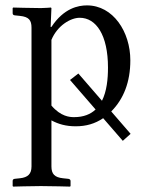

<svg xmlns="http://www.w3.org/2000/svg" viewBox="-20 -459 541 713"><path d="M171 -311C193 -364 242 -393 276 -393C337 -393 381 -329 381 -208C381 -165.4 376.4 -119.9 358.7 -84.8L271 -186L240 -162L335 -52.4C316.3 -34.8 290.5 -24 255 -24C239 -24 206 -26 171 -67ZM171 -429 169 -431C169 -431 146 -429 132 -429C97 -429 29 -431 29 -431L27 -429V-410C27 -405 30 -402.5 35 -402L54 -400C87.4 -396.5 97 -384 97 -356V159C97 187 83.5 199.9 54 203L35 205C30 205.5 27 208 27 213V232L29 234C29 234 97 232 132 232C171 232 240 234 240 234L242 232V213C242 208 238 205.5 233 205L214 203C182.6 199.7 171 187 171 159V-12C197 2 225 10 261 10C299.6 10 332.7 0.6 363.1 -20.1L436 64L465 38L393.1 -45.1L394 -46C439 -92 464 -154 464 -235C464 -341 400 -439 303 -439C271 -439 217 -429 171 -359H168Z"/></svg>

Font: Libertinus Serif Display
Style: Regular
Weight: 400
Designer: Philipp H. Poll
Foundry: Khaled Hosny
Version: Version 6.1